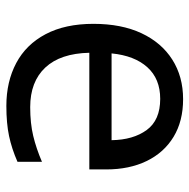

<svg xmlns="http://www.w3.org/2000/svg" viewBox="-16 -570 596 604"><g transform="rotate(90 282.0 -268.0)"><path d="M292 -546Q361 -546 410.5 -516Q460 -486 486.5 -431.5Q513 -377 513 -304V-251H146Q148 -160 192.5 -112.5Q237 -65 317 -65Q368 -65 407.5 -74.5Q447 -84 489 -102V-25Q448 -7 408 1.5Q368 10 313 10Q237 10 178.5 -21Q120 -52 87.5 -113.5Q55 -175 55 -264Q55 -352 84.5 -415Q114 -478 167.5 -512Q221 -546 292 -546ZM291 -474Q228 -474 191.5 -433.5Q155 -393 148 -321H421Q420 -389 389 -431.5Q358 -474 291 -474Z"/></g></svg>

Font: Noto Sans Lisu
Style: Regular
Weight: 400
Designer: Monotype Design Team. David Williams.
Foundry: Monotype Imaging Inc.
Version: Version 2.102